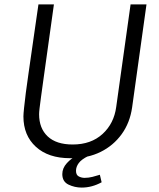

<svg xmlns="http://www.w3.org/2000/svg" viewBox="-20 -706 719 869"><path d="M297 10Q199 10 142.5 -41.5Q86 -93 86 -179Q86 -190 89 -218.5Q92 -247 97 -287Q102 -327 109 -373.5Q116 -420 122.5 -467.5Q129 -515 135.5 -558Q142 -601 146.5 -634.5Q151 -668 154 -686H224Q208 -571 196.5 -489Q185 -407 177.5 -353Q170 -299 165.5 -266Q161 -233 159 -215.5Q157 -198 157 -189Q157 -125 196 -88.5Q235 -52 309 -52Q392 -52 444 -99.5Q496 -147 506 -222L571 -686H643L578 -220Q568 -150 530.5 -98.5Q493 -47 435.5 -18.5Q378 10 305 10ZM350 143Q318 143 290 129.5Q262 116 262 82Q262 55 282.5 32.5Q303 10 326 0H380Q349 15 336.5 32Q324 49 324 67Q324 86 336.5 92.5Q349 99 363 99Q381 99 398.5 94.5Q416 90 432 85L440 119Q418 131 395.5 137Q373 143 350 143Z"/></svg>

Font: Chivo Medium ExtraLight
Style: Italic
Weight: 250
Italic angle: -8.05°
Version: Version 2.002